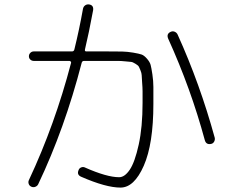

<svg xmlns="http://www.w3.org/2000/svg" viewBox="-20 -823 1040 870"><path d="M111 -7Q229 -259 302 -538Q303 -541 300.5 -544Q298 -547 295 -547H133Q124 -547 117.5 -553Q111 -559 111 -568Q111 -577 117.5 -583.5Q124 -590 133 -590H306Q315 -590 317 -599Q339 -688 356 -783Q358 -793 365.5 -798.5Q373 -804 383 -803Q405 -800 402 -777Q383 -674 365 -599Q363 -590 371 -590H466Q510 -590 533.5 -589.5Q557 -589 583.5 -584.5Q610 -580 621.5 -576Q633 -572 646 -557Q659 -542 662.5 -529Q666 -516 670.5 -486Q675 -456 675 -429Q675 -402 675 -352Q675 -171 631.5 -72Q588 27 526 27Q460 27 348 -22Q327 -31 336 -52Q339 -61 348 -64.5Q357 -68 365 -64Q464 -20 520 -20Q545 -20 568 -54Q591 -88 608.5 -167.5Q626 -247 626 -357Q626 -393 626 -409Q626 -425 624 -449.5Q622 -474 622 -482.5Q622 -491 616 -505.5Q610 -520 607.5 -523.5Q605 -527 593 -534.5Q581 -542 574 -542.5Q567 -543 547.5 -545Q528 -547 515 -547Q502 -547 473 -547H361Q352 -547 350 -538Q273 -240 153 12Q149 20 140 23.5Q131 27 122 23Q113 19 110 10Q107 1 111 -7ZM908 -188Q845 -421 742 -648Q733 -670 754 -679Q763 -683 772 -679Q781 -675 785 -666Q886 -443 953 -199Q955 -190 950.5 -181.5Q946 -173 937 -171Q914 -166 908 -188Z"/></svg>

Font: Rounded Mplus 1c Light
Style: Regular
Weight: 300
Version: Version 1.059.20150529